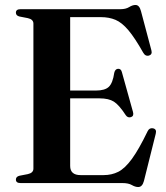

<svg xmlns="http://www.w3.org/2000/svg" viewBox="-20 -737 670 773"><path d="M44 -686Q44 -700 62.5 -700H464.5Q486.5 -700 500 -708.5Q513.5 -717 525.5 -717Q541 -717 547.5 -692.5L589.5 -534.5Q594 -518 580.5 -513.5Q565.5 -509 556.5 -525Q523 -584.5 496.8 -615.5Q470.5 -646.5 444.8 -657.2Q419 -668 386.5 -668H262.5V-372.5H366.5Q402.5 -372.5 418.2 -387.5Q434 -402.5 440 -444Q443.5 -459 455 -460Q467.5 -461 471 -445.5L515.5 -286Q520 -270 507.5 -265.5Q494.5 -261.5 486.5 -273Q459.5 -314.5 438.5 -327.8Q417.5 -341 381 -341H262.5V-69Q262.5 -32 304.5 -32H397Q429.5 -32 456 -45.2Q482.5 -58.5 510.5 -96.5Q538.5 -134.5 574.5 -209Q581.5 -223 595.5 -220.5Q612 -217.5 607 -198.5L559.5 -8.5Q553 16 536.5 16Q524.5 16 510.8 8Q497 0 472.5 0H62.5Q44 0 44 -14Q44 -26 58.5 -29.5L92 -36Q114.5 -41 114.5 -58V-642Q114.5 -659 92 -664L58.5 -670.5Q44 -674 44 -686Z"/></svg>

Font: Fraunces 72pt SemiBold
Style: Regular
Weight: 600
Version: Version 1.000;[b76b70a41]